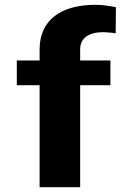

<svg xmlns="http://www.w3.org/2000/svg" viewBox="-20 -780 551 800"><path d="M410 -646C430 -645 448 -644 462 -641L463 -750C437 -755 410 -760 378 -760C232 -760 145 -695 145 -574V-528H50V-425H145V0H314V-425H440V-528H314V-574C314 -622 351 -646 410 -646Z"/></svg>

Font: Asimov
Style: XWid
Weight: 500
Designer: Google
Version: Version 2.000980; 2014